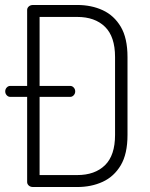

<svg xmlns="http://www.w3.org/2000/svg" viewBox="-20 -751 604 771"><path d="M113 0Q102 0 95.5 -6Q89 -12 89 -20V-362H21Q13 -362 7 -368.5Q1 -375 1 -384Q1 -393 7 -399.5Q13 -406 21 -406H89V-711Q89 -719 95.5 -725Q102 -731 113 -731H290Q347 -731 392.5 -710Q438 -689 465 -643.5Q492 -598 492 -522V-209Q492 -133 465 -87.5Q438 -42 392.5 -21Q347 0 290 0ZM139 -48H290Q361 -48 401.5 -87.5Q442 -127 442 -209V-522Q442 -604 401.5 -643.5Q361 -683 290 -683H139V-406H262Q270 -406 276 -399.5Q282 -393 282 -384Q282 -375 276 -368.5Q270 -362 262 -362H139Z"/></svg>

Font: Dosis Light
Style: Regular
Weight: 300
Designer: EdgarTolentino, PabloImpallari, IginoMarini
Foundry: EdgarTolentino, PabloImpallari, IginoMarini
Version: Version 3.001; ttfautohint (v1.8.2)